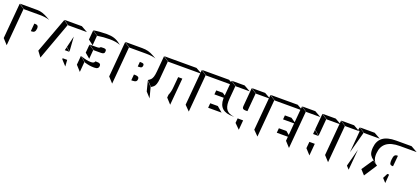

<svg xmlns="http://www.w3.org/2000/svg" viewBox="-15 -2164 7685 3514"><g transform="rotate(20 3827.0 -407.5)"><path d="M85 -736H386Q513 -736 588 -708L550 -730Q475 -773 423 -789.5Q371 -806 323 -806H-18ZM14 -8 77 -736 -22 -802 -82 -113ZM433 -482Q434 -487 434 -496Q434 -526 419 -539.5Q404 -553 373 -553H354L341 -402H361Q394 -402 411.5 -421Q429 -440 433 -482Z M1312 -736 1188 -806H851L945 -736ZM937 -736 847 -802 592 -113 671 -7ZM1061 -357 1134 -294 1114 -576ZM1044 -287H1134L1060 -351ZM1155 -9 1146 -135H1057L1059 -114Z M1411 -807 1514 -737Q1628 -756 1748 -756Q1882 -756 1959 -721L1935 -740Q1873 -789 1812 -808Q1751 -827 1669 -827Q1531 -827 1411 -807ZM1393 -621 1492 -545 1508 -736 1409 -803ZM1541 -467H1686Q1722 -467 1737.5 -481Q1753 -495 1753 -527Q1753 -549 1740 -558Q1727 -567 1698 -567Q1686 -567 1644 -565Q1630 -539 1581 -539H1437ZM1518 -292 1533 -467 1434 -535 1420 -375ZM1439 -7 1456 -205 1358 -290 1343 -113ZM1745 -240Q1745 -263 1728.5 -274.5Q1712 -286 1672 -286H1641Q1635 -265 1617 -255Q1599 -245 1565 -245Q1479 -245 1367 -288L1468 -201Q1519 -185 1563.5 -178Q1608 -171 1657 -171Q1704 -171 1724.5 -187.5Q1745 -204 1745 -240Z M2139 -736H2463Q2583 -736 2656 -711L2590 -748Q2532 -780 2481.5 -793.5Q2431 -807 2364 -807H2034ZM2068 -8 2131 -736 2032 -802 1972 -113ZM2491 -511Q2493 -536 2479.5 -545.5Q2466 -555 2428 -555H2409L2401 -463H2421Q2458 -463 2473 -473Q2488 -483 2491 -511ZM2486 -251Q2486 -278 2466.5 -289.5Q2447 -301 2406 -301H2386L2376 -185H2395Q2443 -185 2464.5 -199.5Q2486 -214 2486 -251Z M3545 -736 3421 -806H2793L2896 -736ZM2888 -736 2789 -802 2762 -496Q2756 -428 2743.5 -390.5Q2731 -353 2712.5 -333.5Q2694 -314 2659 -293L2756 -193Q2788 -211 2806.5 -229Q2825 -247 2838.5 -284Q2852 -321 2858 -386ZM3198 -8 3244 -533H3163L3145 -335Q3138 -239 3107 -170L3102 -113ZM2804 12 2751 -190 2663 -282 2712 -89Z M4179 -736 4055 -806H3529L3632 -736ZM3561 -7 3624 -736 3525 -802 3464 -105ZM4146 -463 4029 -543H3901L3894 -463ZM4132 -194 4026 -284H3878L3870 -194Z M4108 -806 4211 -736H4482L4358 -806ZM4882 -736 4758 -806H4501L4606 -736ZM4075 -444Q4075 -322 4142.5 -261Q4210 -200 4353 -200H4374Q4269 -213 4224 -267Q4179 -321 4179 -428Q4179 -458 4182 -491L4203 -736L4104 -802L4077 -491Q4075 -459 4075 -444ZM4466 -442Q4463 -412 4477 -396.5Q4491 -381 4521 -381H4567L4598 -736L4497 -802ZM4535 -7 4551 -195 4444 -196 4436 -105Z M5516 -736 5392 -806H4866L4969 -736ZM4898 -7 4961 -736 4862 -802 4801 -105ZM5483 -463 5366 -543H5238L5231 -463ZM5469 -194 5363 -284H5215L5207 -194Z M5583 -736H5859L5735 -806H5480ZM6257 -736 6133 -806H5878L5981 -736ZM5512 -8 5575 -736 5476 -803 5416 -113ZM5846 -490 5945 -405 5973 -736 5874 -803ZM5839 -399H5944L5846 -483ZM5910 -8 5930 -241H5825L5813 -114Z M6344 -736H6614L6490 -806H6241ZM7015 -736 6891 -806H6606L6709 -736ZM6588 -756 6623 -736 6587 -315 6701 -736 6601 -804ZM6273 -8 6336 -736 6237 -803 6177 -113ZM6674 -8 6709 -409 6619 -68Z M7734 -736 7610 -806H7309Q7138 -806 7051 -740.5Q6964 -675 6952 -542Q6950 -516 6950 -506Q6950 -434 6973.5 -397Q6997 -360 7034 -334L7097 -289Q7072 -317 7060 -351Q7048 -385 7048 -431Q7048 -441 7050 -467Q7061 -601 7149 -668.5Q7237 -736 7412 -736ZM7435 -555H7420Q7387 -555 7370.5 -532Q7354 -509 7349 -451Q7347 -427 7347 -418Q7347 -377 7360 -361Q7373 -345 7401 -345H7416ZM7137 -255 7041 -323 6889 -98 6974 -5ZM7387 -8 7401 -177H7366L7318 -83Z"/></g></svg>

Font: FFF_HK Layer Middle
Style: Regular
Weight: 400
Italic angle: -5°
Designer: bBox Type GmbH
Foundry: bBox Type GmbH
Version: Version 0.002